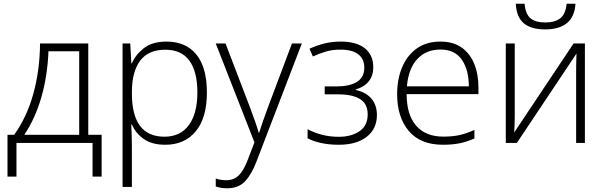

<svg xmlns="http://www.w3.org/2000/svg" viewBox="-20 -763 3232 1025"><path d="M451.2 -530.8V-43.5H522.5V179.7H474.1V0H67.9V179.7H20V-43.5H55.7Q122.6 -136.2 157.5 -261Q192.4 -385.7 193.8 -530.8ZM402.8 -489.3H238.8Q233.4 -357.4 200.9 -244.4Q168.5 -131.3 109.9 -43.5H402.8Z M869.1 -541Q971.7 -541 1028.1 -472.2Q1084.5 -403.3 1084.5 -269Q1084.5 -133.8 1025.1 -62Q965.8 9.8 862.3 9.8Q790 9.8 746.6 -21.7Q703.1 -53.2 684.1 -98.1H680.7Q682.1 -70.3 683.1 -40Q684.1 -9.8 684.1 17.1V234.9H634.3V-530.8H675.3L681.2 -424.8H684.1Q703.1 -470.7 748 -505.9Q793 -541 869.1 -541ZM862.8 -497.6Q772.5 -497.6 728.5 -439.5Q684.6 -381.3 684.1 -272.9V-264.6Q684.1 -33.2 857.9 -33.2Q942.4 -33.2 988 -95Q1033.7 -156.7 1033.7 -269.5Q1033.7 -380.9 991 -439.2Q948.2 -497.6 862.8 -497.6Z M1131.8 -530.8H1184.1L1313 -193.8Q1329.6 -148.9 1341.8 -114.7Q1354 -80.6 1360.8 -55.2H1363.8Q1370.6 -77.6 1382.8 -113Q1395 -148.4 1411.1 -191.9L1538.6 -530.8H1591.3L1349.1 99.6Q1322.8 168.9 1287.6 205.6Q1252.4 242.2 1192.9 242.2Q1174.8 242.2 1160.2 239.7Q1145.5 237.3 1131.8 232.4V189.9Q1144.5 194.3 1158 196.8Q1171.4 199.2 1187.5 199.2Q1228.5 199.2 1254.6 173.3Q1280.8 147.5 1302.2 91.3L1338.4 -2.9Z M1800.3 -541Q1882.3 -541 1927.5 -505.4Q1972.7 -469.7 1972.7 -404.3Q1972.7 -358.4 1948.2 -328.4Q1923.8 -298.3 1879.4 -285.6V-282.7Q1935.1 -270 1963.6 -235.6Q1992.2 -201.2 1992.2 -148.9Q1992.2 -75.2 1937.7 -32.7Q1883.3 9.8 1788.6 9.8Q1735.4 9.8 1692.4 0Q1649.4 -9.8 1622.1 -24.9V-73.2Q1657.7 -54.2 1699.5 -43.5Q1741.2 -32.7 1788.6 -32.7Q1855.5 -32.7 1899.2 -62.5Q1942.9 -92.3 1942.9 -151.9Q1942.9 -209 1902.3 -234.1Q1861.8 -259.3 1784.7 -259.3H1713.4V-301.8H1779.3Q1845.7 -301.8 1885.3 -325.7Q1924.8 -349.6 1924.8 -401.4Q1924.8 -448.7 1892.3 -473.4Q1859.9 -498 1798.3 -498Q1754.4 -498 1720.5 -488Q1686.5 -478 1650.4 -461.4L1632.3 -502.9Q1669.4 -520 1710.2 -530.5Q1751 -541 1800.3 -541Z M2331.5 -541Q2399.4 -541 2444.3 -509.3Q2489.3 -477.5 2511.7 -422.1Q2534.2 -366.7 2534.2 -295.9V-260.3H2150.9Q2150.9 -150.9 2201.4 -92.3Q2252 -33.7 2346.2 -33.7Q2395 -33.7 2431.4 -41.5Q2467.8 -49.3 2512.7 -69.3V-23.9Q2473.6 -6.3 2434.6 1.7Q2395.5 9.8 2344.7 9.8Q2224.1 9.8 2162.1 -64Q2100.1 -137.7 2100.1 -260.7Q2100.1 -340.3 2126.7 -403.8Q2153.3 -467.3 2204.8 -504.2Q2256.3 -541 2331.5 -541ZM2331.1 -498.5Q2254.9 -498.5 2207.8 -447.8Q2160.6 -397 2152.3 -302.2H2482.9Q2482.9 -389.6 2445.6 -444.1Q2408.2 -498.5 2331.1 -498.5Z M2728 -530.8V-149.4Q2728 -127 2727.3 -102.3Q2726.6 -77.6 2725.1 -55.7L3042 -530.8H3102.5V0H3055.7V-384.8Q3055.7 -406.7 3056.2 -431.4Q3056.6 -456.1 3057.6 -477.1L2739.3 0H2680.2V-530.8ZM3052.2 -743.2Q3047.9 -673.3 3006.6 -639.6Q2965.3 -606 2890.6 -606Q2814.9 -606 2776.1 -638.9Q2737.3 -671.9 2733.4 -743.2H2780.3Q2785.2 -689 2811.3 -666Q2837.4 -643.1 2891.1 -643.1Q2943.4 -643.1 2971.7 -666Q3000 -689 3004.9 -743.2Z"/></svg>

Font: Open Sans Light
Style: Regular
Weight: 300
Designer: Monotype Design Team
Foundry: Monotype Imaging Inc.
Version: Version 3.000; ttfautohint (v1.8.4)